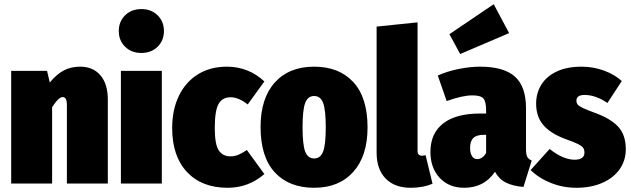

<svg xmlns="http://www.w3.org/2000/svg" viewBox="-20 -870 2992 910"><path d="M491 -399V0H297V-373Q297 -410 277 -410Q258 -410 227 -362V0H33V-534H203L216 -479Q248 -518 282 -536Q316 -554 360 -554Q421 -554 456 -513Q491 -472 491 -399Z M747 -534V0H553V-534ZM757 -723Q757 -678 727 -648.5Q697 -619 650 -619Q603 -619 573 -648.5Q543 -678 543 -723Q543 -768 573 -797.5Q603 -827 650 -827Q697 -827 727 -797.5Q757 -768 757 -723Z M1233 -484 1154 -375Q1111 -409 1073 -409Q1034 -409 1016 -377.5Q998 -346 998 -263Q998 -185 1017 -157Q1036 -129 1072 -129Q1092 -129 1109 -136Q1126 -143 1150 -159L1233 -45Q1158 20 1059 20Q936 20 866 -55Q796 -130 796 -263Q796 -350 828 -416Q860 -482 918.5 -518Q977 -554 1055 -554Q1158 -554 1233 -484Z M1722 -266Q1722 -131 1654.5 -55.5Q1587 20 1469 20Q1350 20 1282.5 -53Q1215 -126 1215 -268Q1215 -404 1282.5 -479Q1350 -554 1469 -554Q1587 -554 1654.5 -481Q1722 -408 1722 -266ZM1414 -268Q1414 -184 1426.5 -151.5Q1439 -119 1469 -119Q1499 -119 1511.5 -152Q1524 -185 1524 -266Q1524 -349 1511.5 -382Q1499 -415 1469 -415Q1439 -415 1426.5 -382Q1414 -349 1414 -268Z M1765 -146V-744L1959 -764V-155Q1959 -132 1980 -132Q1990 -132 1997 -135L2030 1Q1984 20 1927 20Q1850 20 1807.5 -24Q1765 -68 1765 -146Z M2500 -109 2461 16Q2411 12 2378 -4.5Q2345 -21 2326 -56Q2275 20 2180 20Q2108 20 2064 -27Q2020 -74 2020 -150Q2020 -238 2080.5 -285Q2141 -332 2256 -332H2284V-346Q2284 -389 2271 -403.5Q2258 -418 2219 -418Q2172 -418 2097 -391L2055 -512Q2099 -532 2153.5 -543Q2208 -554 2255 -554Q2368 -554 2420.5 -507Q2473 -460 2473 -358V-165Q2473 -139 2478.5 -127.5Q2484 -116 2500 -109ZM2284 -145V-231H2273Q2239 -231 2223.5 -216Q2208 -201 2208 -169Q2208 -144 2217 -130Q2226 -116 2242 -116Q2267 -116 2284 -145ZM2320 -850 2393 -713 2161 -614 2110 -708Z M2927 -486 2859 -382Q2803 -420 2751 -420Q2731 -420 2721.5 -413Q2712 -406 2712 -393Q2712 -382 2718 -374.5Q2724 -367 2744 -357.5Q2764 -348 2808 -332Q2879 -305 2912.5 -266.5Q2946 -228 2946 -163Q2946 -109 2916.5 -67.5Q2887 -26 2834 -3Q2781 20 2712 20Q2649 20 2592 -2.5Q2535 -25 2495 -64L2585 -164Q2649 -113 2704 -113Q2726 -113 2738 -121.5Q2750 -130 2750 -146Q2750 -160 2744 -169Q2738 -178 2719 -187.5Q2700 -197 2660 -211Q2588 -238 2554.5 -278Q2521 -318 2521 -379Q2521 -429 2546 -469Q2571 -509 2619.5 -531.5Q2668 -554 2737 -554Q2792 -554 2842.5 -535.5Q2893 -517 2927 -486Z"/></svg>

Font: Fira Sans Condensed Black
Style: Regular
Weight: 900
Width: 3
Designer: Carrois Corporate & Edenspiekermann AG
Foundry: Carrois Corporate GbR & Edenspiekermann AG
Version: Version 4.203